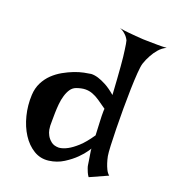

<svg xmlns="http://www.w3.org/2000/svg" viewBox="-143 -871 914 1017"><g transform="rotate(20 313.5 -362.5)"><path d="M494.1 -748Q512.7 -747.1 534.2 -747.1Q552.7 -747.1 576.7 -746.6Q600.6 -746.1 627 -748Q603.5 -737.3 585.9 -716.8Q568.4 -696.3 557.6 -675.8Q543.9 -651.4 535.2 -625Q530.3 -609.4 527.3 -569.8Q524.4 -530.3 522.9 -477.5Q521.5 -424.8 521.5 -366.2Q521.5 -307.6 522.5 -254.4Q523.4 -201.2 525.4 -160.2Q527.3 -119.1 530.3 -102.5Q534.2 -83 540 -65.4Q544.9 -49.8 552.7 -33.7Q560.5 -17.6 572.3 -7.8L472.7 37.1Q464.8 26.4 460 15.1Q455.1 3.9 452.1 -4.9Q448.2 -15.6 447.3 -24.4Q445.3 -36.1 443.4 -50.3Q441.4 -64.5 439 -77.6Q436.5 -90.8 435.5 -99.6Q434.6 -108.4 435.5 -110.4Q436.5 -112.3 423.8 -93.3Q411.1 -74.2 386.2 -49.3Q361.3 -24.4 325.2 -1.5Q289.1 21.5 244.1 27.3Q198.2 33.2 159.7 9.8Q121.1 -13.7 93.8 -56.2Q66.4 -98.6 52.2 -154.8Q38.1 -210.9 41 -269.5Q43 -308.6 58.6 -339.4Q74.2 -370.1 98.1 -393.1Q122.1 -416 150.9 -432.1Q179.7 -448.2 207.5 -459Q235.4 -469.7 259.8 -474.6Q284.2 -479.5 298.8 -481.4Q316.4 -482.4 338.9 -475.6Q358.4 -469.7 384.3 -456.1Q410.2 -442.4 442.4 -415Q436.5 -512.7 431.6 -571.8Q426.8 -630.9 421.9 -662.1Q417 -699.2 413.1 -712.9Q408.2 -722.7 400.4 -732.4Q393.6 -740.2 383.3 -748.5Q373 -756.8 359.4 -761.7Q384.8 -756.8 408.2 -754.9Q431.6 -752.9 451.2 -751Q473.6 -749 494.1 -748ZM249 -383.8Q230.5 -377 219.2 -360.4Q208 -343.8 201.2 -320.8Q194.3 -297.9 191.9 -272Q189.5 -246.1 189 -222.2Q188.5 -198.2 188.5 -178.7Q188.5 -159.2 188.5 -149.4Q188.5 -143.6 190.9 -128.4Q193.4 -113.3 202.1 -97.2Q210.9 -81.1 227.1 -68.4Q243.2 -55.7 270.5 -55.7Q293 -57.6 318.4 -71.3Q340.8 -83 369.6 -108.9Q398.4 -134.8 431.6 -183.6Q429.7 -214.8 429.2 -235.4Q428.7 -255.9 427.7 -268.6Q426.8 -283.2 426.8 -292V-306.6Q426.8 -312.5 426.8 -319.3Q426.8 -326.2 427.7 -332Q400.4 -351.6 379.4 -365.7Q358.4 -379.9 338.4 -387.2Q318.4 -394.5 297.4 -394Q276.4 -393.6 249 -383.8Z"/></g></svg>

Font: Lakki Reddy
Style: Regular
Weight: 400
Designer: Appaji Ambarisha Darbha
Version: Version 1.0.4; ttfautohint (v1.2.42-39fb)